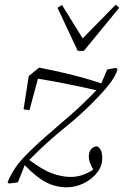

<svg xmlns="http://www.w3.org/2000/svg" viewBox="-20 -772 526 815"><path d="M80 -308 102 -449 146 -485Q214 -472 279 -456Q344 -440 410 -418L435 -477L472 -484L479 -478Q472 -453 451 -424Q430 -395 396 -360Q331 -291 255.5 -230.5Q180 -170 104 -93Q162 -50 202.5 -35.5Q243 -21 280 -21Q307 -21 331 -29.5Q355 -38 376 -52Q366 -70 361.5 -82Q357 -94 357 -107Q357 -127 366.5 -138.5Q376 -150 391 -151Q414 -142 414 -100Q414 -67 392 -39Q370 -11 335.5 6Q301 23 264 23Q216 23 175 1.5Q134 -20 85 -71L56 2L18 7L12 2Q23 -25 40 -52Q57 -79 80 -103Q126 -151 176.5 -194.5Q227 -238 281 -285Q335 -332 389 -389Q327 -403 267.5 -415Q208 -427 141 -438L105 -304ZM243 -751 331 -609 471 -752 486 -739 336 -556H310L224 -739Z"/></svg>

Font: Source Serif Pro Light
Style: Italic
Weight: 300
Italic angle: -12°
Designer: Frank Grießhammer
Foundry: Adobe Systems Incorporated
Version: Version 3.001;hotconv 1.0.111;makeotfexe 2.5.65597